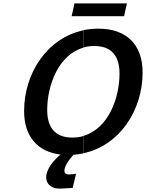

<svg xmlns="http://www.w3.org/2000/svg" viewBox="-20 -906 866 1139"><path d="M716 -810 733 -886H422L405 -810ZM475 -624C495 -631 518 -633 541 -633C641 -633 689 -574 689 -470C689 -324 623 -143 475 -100V3C690 -43 826 -252 826 -476C826 -641 731 -736 564 -736C532 -736 503 -733 475 -727ZM474 -99C454 -92 431 -90 408 -90C308 -90 260 -149 260 -253C260 -399 326 -580 474 -623V-726C259 -680 123 -471 123 -247C123 -98 201 -6 339 11C300 43 254 96 254 146C254 189 288 213 335 213L411 209L431 125L391 129C368 129 362 121 362 107C362 81 389 41 416 12C436 11 455 8 474 4Z"/></svg>

Font: Perun SemiBold Italic
Style: Regular
Weight: 400
Italic angle: -12°
Foundry: Copyright (c) Stefan Peev, Context Ltd, 2016
Version: Version 1.026